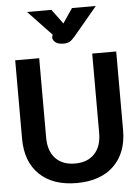

<svg xmlns="http://www.w3.org/2000/svg" viewBox="-63 -1010 770 1068"><g transform="rotate(-5 322.0 -476.0)"><path d="M40 -262V-700H174V-256Q174 -182 213 -140.5Q252 -99 322 -99Q392 -99 431 -140.5Q470 -182 470 -256V-700H604V-262Q604 -134 529.5 -62Q455 10 322 10Q189 10 114.5 -62Q40 -134 40 -262ZM256 -809Q256 -812 258 -818L260 -824L129 -962H265L325 -881L380 -962H513L380 -803Q364 -784 350.5 -776.5Q337 -769 316 -769Q287 -769 271.5 -781Q256 -793 256 -809Z"/></g></svg>

Font: Niramit
Style: Bold
Weight: 700
Designer: Katatrad Aksorn Co.,Ltd.
Foundry: Cadson Demak Co.,Ltd.
Version: Version 1.001; ttfautohint (v1.6)